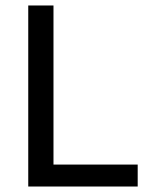

<svg xmlns="http://www.w3.org/2000/svg" viewBox="-20 -680 542 700"><path d="M83 0V-660H175V0ZM113 0V-80H482V0Z"/></svg>

Font: Bricolage Grotesque 48pt Condensed ExtraBold
Style: Regular
Weight: 400
Version: Version 1.000;gftools[0.9.30]